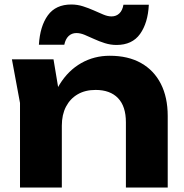

<svg xmlns="http://www.w3.org/2000/svg" viewBox="-20 -834 818 854"><path d="M33 -570H218L255 -348V0H69V-376ZM468 -586Q550 -586 607.5 -553.5Q665 -521 695.5 -461Q726 -401 726 -318V0H540V-290Q540 -361 505 -397.5Q470 -434 405 -434Q359 -434 325.5 -414.5Q292 -395 273.5 -359.5Q255 -324 255 -275L196 -306Q207 -397 245.5 -459Q284 -521 341.5 -553.5Q399 -586 468 -586ZM153 -635Q158 -718 193 -766Q228 -814 297 -814Q324 -814 349 -806Q374 -798 396.5 -788Q419 -778 439 -769.5Q459 -761 476 -761Q497 -761 511 -774.5Q525 -788 529 -813H642Q638 -732 603 -683Q568 -634 498 -634Q472 -634 446.5 -642Q421 -650 398.5 -660.5Q376 -671 356.5 -679Q337 -687 320 -687Q299 -687 285 -673.5Q271 -660 266 -635Z"/></svg>

Font: Unbounded SemiBold
Style: Regular
Weight: 600
Designer: Luke Prowse, Jean-Baptiste Morizot, Fátima Lázaro, Florian Runge
Foundry: NaN
Version: Version 1.700